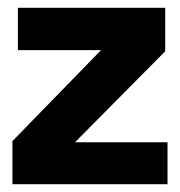

<svg xmlns="http://www.w3.org/2000/svg" viewBox="-20 -474 462 494"><path d="M411 0H12V-111L240 -345H26V-454H405V-342L173 -108H411Z"/></svg>

Font: Tajawal ExtraBold
Style: Regular
Weight: 800
Designer: Boutros Fonts
Foundry: Created by Boutros International 2017
Version: Version 1.700